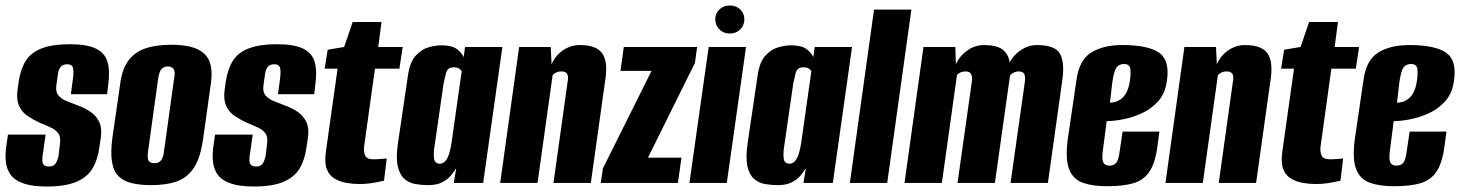

<svg xmlns="http://www.w3.org/2000/svg" viewBox="-22 -666 5316 699"><path d="M148 13Q97 13 65.5 2.5Q34 -8 18.5 -27.5Q3 -47 -0.5 -76Q-4 -105 2 -141L7 -176H144L135 -112Q132 -96 132 -84Q132 -72 137.5 -66Q143 -60 156 -60Q169 -60 175.5 -65.5Q182 -71 185.5 -80Q189 -89 191 -98L196 -140Q200 -165 191.5 -178.5Q183 -192 165.5 -200.5Q148 -209 123 -219Q101 -229 79.5 -243Q58 -257 47.5 -280.5Q37 -304 42 -341L46 -369Q53 -415 72 -445Q91 -475 130 -490Q169 -505 232 -505Q295 -505 327.5 -489Q360 -473 369.5 -440.5Q379 -408 372 -358L368 -323H236L244 -383Q247 -410 243 -421Q239 -432 223 -432Q206 -432 198.5 -422Q191 -412 189 -397L183 -354Q180 -330 192 -317Q204 -304 224.5 -296.5Q245 -289 264 -281Q288 -272 308 -258.5Q328 -245 339 -222.5Q350 -200 345 -164L340 -131Q334 -85 315 -53Q296 -21 256 -4Q216 13 148 13Z M529 8Q488 8 458.5 1Q429 -6 410.5 -23.5Q392 -41 386 -75Q380 -109 387 -163L416 -364Q423 -415 445.5 -445.5Q468 -476 506.5 -489.5Q545 -503 601 -503Q643 -503 672.5 -495.5Q702 -488 720.5 -471.5Q739 -455 745 -428.5Q751 -402 746 -364L718 -164Q708 -91 683.5 -54.5Q659 -18 620.5 -5Q582 8 529 8ZM540 -72Q551 -72 558 -76.5Q565 -81 569.5 -91Q574 -101 575 -115L612 -381Q615 -395 613.5 -404.5Q612 -414 606 -419Q600 -424 589 -424Q578 -424 571 -419Q564 -414 560 -404.5Q556 -395 554 -381L517 -115Q515 -101 516 -91Q517 -81 523 -76.5Q529 -72 540 -72Z M902 13Q851 13 819.5 2.5Q788 -8 772.5 -27.5Q757 -47 753.5 -76Q750 -105 756 -141L761 -176H898L889 -112Q886 -96 886 -84Q886 -72 891.5 -66Q897 -60 910 -60Q923 -60 929.5 -65.5Q936 -71 939.5 -80Q943 -89 945 -98L950 -140Q954 -165 945.5 -178.5Q937 -192 919.5 -200.5Q902 -209 877 -219Q855 -229 833.5 -243Q812 -257 801.5 -280.5Q791 -304 796 -341L800 -369Q807 -415 826 -445Q845 -475 884 -490Q923 -505 986 -505Q1049 -505 1081.5 -489Q1114 -473 1123.5 -440.5Q1133 -408 1126 -358L1122 -323H990L998 -383Q1001 -410 997 -421Q993 -432 977 -432Q960 -432 952.5 -422Q945 -412 943 -397L937 -354Q934 -330 946 -317Q958 -304 978.5 -296.5Q999 -289 1018 -281Q1042 -272 1062 -258.5Q1082 -245 1093 -222.5Q1104 -200 1099 -164L1094 -131Q1088 -85 1069 -53Q1050 -21 1010 -4Q970 13 902 13Z M1288 4Q1264 4 1240 0Q1216 -4 1196.5 -15.5Q1177 -27 1168 -49.5Q1159 -72 1164 -111L1207 -416H1160L1171 -485L1231 -495L1262 -586H1367L1355 -495H1444L1432 -416H1343L1304 -135Q1301 -117 1306.5 -101.5Q1312 -86 1338 -86Q1350 -86 1367.5 -87.5Q1385 -89 1386 -89L1376 -8Q1374 -8 1361.5 -5Q1349 -2 1329 1Q1309 4 1288 4Z M1537 8Q1513 8 1490 4Q1467 0 1450 -15Q1433 -30 1426 -61Q1419 -92 1427 -146L1463 -390Q1470 -440 1491.5 -463.5Q1513 -487 1539 -494Q1565 -501 1584 -501Q1623 -501 1641 -487.5Q1659 -474 1666 -458L1671 -495H1807L1737 0H1630L1639 -54Q1631 -41 1619 -26.5Q1607 -12 1587 -2Q1567 8 1537 8ZM1579 -70Q1588 -70 1595 -75.5Q1602 -81 1606.5 -90Q1611 -99 1614 -109.5Q1617 -120 1619 -129.5Q1621 -139 1622 -147L1659 -408Q1657 -409 1654 -412.5Q1651 -416 1645.5 -418.5Q1640 -421 1631 -421Q1618 -421 1611 -415.5Q1604 -410 1601 -397Q1598 -384 1593 -362L1558 -120Q1557 -106 1557.5 -96Q1558 -86 1560.5 -80.5Q1563 -75 1568 -72.5Q1573 -70 1579 -70Z M1799 0 1868 -495H1983L1986 -432Q2000 -464 2028 -483Q2056 -502 2088 -502Q2122 -502 2143 -493Q2164 -484 2173.5 -467Q2183 -450 2184.5 -426Q2186 -402 2181 -371L2129 0H1993L2044 -365Q2046 -374 2046 -381.5Q2046 -389 2044 -394.5Q2042 -400 2036.5 -403Q2031 -406 2021 -406Q2014 -406 2008 -404Q2002 -402 1997.5 -399Q1993 -396 1990 -393L1935 0Z M2165 0 2173 -53 2350 -408H2237L2249 -495H2516L2508 -437L2337 -92H2459L2446 0Z M2488 0 2558 -495H2694L2624 0ZM2635 -544Q2612 -544 2597 -559Q2582 -574 2582 -596Q2582 -617 2597 -631.5Q2612 -646 2635 -646Q2658 -646 2673 -631.5Q2688 -617 2688 -596Q2688 -574 2673 -559Q2658 -544 2635 -544Z M2810 8Q2786 8 2763 4Q2740 0 2723 -15Q2706 -30 2699 -61Q2692 -92 2700 -146L2736 -390Q2743 -440 2764.5 -463.5Q2786 -487 2812 -494Q2838 -501 2857 -501Q2896 -501 2914 -487.5Q2932 -474 2939 -458L2944 -495H3080L3010 0H2903L2912 -54Q2904 -41 2892 -26.5Q2880 -12 2860 -2Q2840 8 2810 8ZM2852 -70Q2861 -70 2868 -75.5Q2875 -81 2879.5 -90Q2884 -99 2887 -109.5Q2890 -120 2892 -129.5Q2894 -139 2895 -147L2932 -408Q2930 -409 2927 -412.5Q2924 -416 2918.5 -418.5Q2913 -421 2904 -421Q2891 -421 2884 -415.5Q2877 -410 2874 -397Q2871 -384 2866 -362L2831 -120Q2830 -106 2830.5 -96Q2831 -86 2833.5 -80.5Q2836 -75 2841 -72.5Q2846 -70 2852 -70Z M3072 0 3160 -631H3296L3208 0Z M3271 0 3340 -495H3456L3458 -432Q3472 -463 3500 -482.5Q3528 -502 3560 -502Q3606 -502 3627.5 -486Q3649 -470 3654 -439Q3668 -466 3695 -484Q3722 -502 3753 -502Q3820 -502 3837.5 -469.5Q3855 -437 3845 -371L3793 0H3657L3709 -367Q3711 -381 3709 -390Q3707 -399 3701.5 -402.5Q3696 -406 3686 -406Q3677 -406 3668 -401.5Q3659 -397 3655 -390L3600 0H3464L3516 -368Q3518 -382 3515.5 -390.5Q3513 -399 3507.5 -402.5Q3502 -406 3493 -406Q3483 -406 3475 -402.5Q3467 -399 3462 -393L3407 0Z M4008 12Q3956 12 3920.5 -0.5Q3885 -13 3870.5 -49.5Q3856 -86 3865 -157L3897 -375Q3907 -448 3951 -475Q3995 -502 4064 -502Q4158 -502 4198 -474Q4238 -446 4226 -370Q4220 -326 4194.5 -297.5Q4169 -269 4134.5 -253.5Q4100 -238 4066 -231.5Q4032 -225 4007 -225L3993 -117Q3989 -87 3994.5 -75Q4000 -63 4017 -63Q4033 -63 4041.5 -73Q4050 -83 4054 -113L4065 -187H4199L4192 -135Q4184 -73 4163 -41.5Q4142 -10 4104.5 1Q4067 12 4008 12ZM4019 -292Q4026 -292 4036.5 -294.5Q4047 -297 4058 -304.5Q4069 -312 4078 -327.5Q4087 -343 4091 -369Q4095 -392 4093.5 -412.5Q4092 -433 4070 -433Q4052 -433 4042.5 -420Q4033 -407 4027 -362Z M4221 0 4290 -495H4405L4408 -432Q4422 -464 4450 -483Q4478 -502 4510 -502Q4544 -502 4565 -493Q4586 -484 4595.5 -467Q4605 -450 4606.5 -426Q4608 -402 4603 -371L4551 0H4415L4466 -365Q4468 -374 4468 -381.5Q4468 -389 4466 -394.5Q4464 -400 4458.5 -403Q4453 -406 4443 -406Q4436 -406 4430 -404Q4424 -402 4419.5 -399Q4415 -396 4412 -393L4357 0Z M4770 4Q4746 4 4722 0Q4698 -4 4678.5 -15.5Q4659 -27 4650 -49.5Q4641 -72 4646 -111L4689 -416H4642L4653 -485L4713 -495L4744 -586H4849L4837 -495H4926L4914 -416H4825L4786 -135Q4783 -117 4788.5 -101.5Q4794 -86 4820 -86Q4832 -86 4849.5 -87.5Q4867 -89 4868 -89L4858 -8Q4856 -8 4843.5 -5Q4831 -2 4811 1Q4791 4 4770 4Z M5053 12Q5001 12 4965.5 -0.5Q4930 -13 4915.5 -49.5Q4901 -86 4910 -157L4942 -375Q4952 -448 4996 -475Q5040 -502 5109 -502Q5203 -502 5243 -474Q5283 -446 5271 -370Q5265 -326 5239.5 -297.5Q5214 -269 5179.5 -253.5Q5145 -238 5111 -231.5Q5077 -225 5052 -225L5038 -117Q5034 -87 5039.5 -75Q5045 -63 5062 -63Q5078 -63 5086.5 -73Q5095 -83 5099 -113L5110 -187H5244L5237 -135Q5229 -73 5208 -41.5Q5187 -10 5149.5 1Q5112 12 5053 12ZM5064 -292Q5071 -292 5081.5 -294.5Q5092 -297 5103 -304.5Q5114 -312 5123 -327.5Q5132 -343 5136 -369Q5140 -392 5138.5 -412.5Q5137 -433 5115 -433Q5097 -433 5087.5 -420Q5078 -407 5072 -362Z"/></svg>

Font: Alumni Sans Thin ExtraBold
Style: Italic
Weight: 800
Italic angle: -8°
Version: Version 1.016